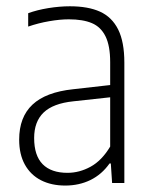

<svg xmlns="http://www.w3.org/2000/svg" viewBox="-20 -568 471 596"><path d="M366 -373.5V0H328L324 -60.5H320Q296 -26.5 260.8 -9.2Q225.5 8 182.5 8Q139.5 8 107.2 -8.5Q75 -25 57.2 -57Q39.5 -89 39.5 -134.5Q39.5 -204.5 80.8 -243.2Q122 -282 207 -291L322 -304V-375Q322 -426 307.5 -455.2Q293 -484.5 265.2 -496.2Q237.5 -508 193.5 -508Q166 -508 132.8 -502.2Q99.5 -496.5 67.5 -485.5V-527Q94.5 -537 129.8 -542.8Q165 -548.5 197 -548.5Q253.5 -548.5 290.5 -531.8Q327.5 -515 346.8 -476.5Q366 -438 366 -373.5ZM322 -113V-266L207.5 -253.5Q145 -247 115.5 -218.8Q86 -190.5 86 -139.5Q86 -85 112.5 -58.2Q139 -31.5 189.5 -31.5Q226.5 -31.5 261.2 -50.5Q296 -69.5 322 -113Z"/></svg>

Font: Encode Sans Condensed ExLight
Style: Regular
Weight: 275
Width: 3
Designer: Multiple Designers
Foundry: Impallari Type
Version: Version 2.000